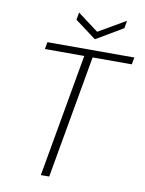

<svg xmlns="http://www.w3.org/2000/svg" viewBox="-96 -951 767 1018"><g transform="rotate(10 288.0 -442.5)"><path d="M196 0 313 -662H101L108 -700H576L569 -662H358L241 0ZM504 -885 497 -844 353 -759 239 -844 246 -884 358 -800Z"/></g></svg>

Font: DM Sans 11pt ExtraLight
Style: Italic
Weight: 250
Italic angle: -10°
Version: Version 4.004;gftools[0.9.30]